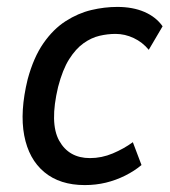

<svg xmlns="http://www.w3.org/2000/svg" viewBox="-20 -526 490 555"><path d="M225 9Q153 9 108 -28.5Q63 -66 50 -134.5Q37 -203 60 -297Q77 -360 105.5 -401Q134 -442 170 -465Q206 -488 244 -497Q282 -506 319 -506Q364 -506 397.5 -491.5Q431 -477 450 -450L410 -382Q392 -404 366.5 -416Q341 -428 314 -428Q291 -428 267.5 -422.5Q244 -417 221.5 -401Q199 -385 180 -355Q161 -325 148 -275Q123 -170 151 -119.5Q179 -69 240 -69Q274 -69 306 -82.5Q338 -96 364 -115L389 -49Q369 -32 342 -18.5Q315 -5 286 2Q257 9 225 9Z"/></svg>

Font: Nunito Sans 7pt Condensed Medium
Style: Italic
Weight: 500
Width: 3
Italic angle: -9°
Designer: Vernon Adams
Foundry: Vernon Adams
Version: Version 3.101;gftools[0.9.27]